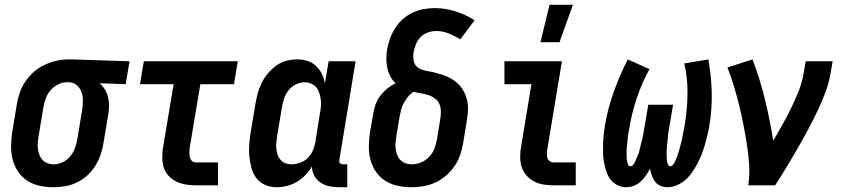

<svg xmlns="http://www.w3.org/2000/svg" viewBox="-20 -777 3540 805"><path d="M205 8Q175 8 146.5 2Q118 -4 95 -19Q72 -34 56.5 -56.5Q41 -79 33.5 -106.5Q26 -134 26.5 -163.5Q27 -193 31 -222L51 -342Q55 -367 64 -391.5Q73 -416 88 -437.5Q103 -459 123 -476.5Q143 -494 167 -505Q191 -516 216 -522Q241 -528 266 -528H281L523 -520L507 -424L398 -428Q411 -416 420 -401.5Q429 -387 433 -370Q437 -353 437 -334.5Q437 -316 434 -298L414 -178Q410 -153 402 -129Q394 -105 380 -82.5Q366 -60 346.5 -42Q327 -24 303.5 -12.5Q280 -1 254.5 3.5Q229 8 205 8ZM206 -88Q224 -88 243 -97Q262 -106 274.5 -121.5Q287 -137 294 -155.5Q301 -174 304 -193L324 -313Q327 -333 327.5 -352Q328 -371 322.5 -388.5Q317 -406 303.5 -418.5Q290 -431 271 -432H259Q241 -432 222.5 -422.5Q204 -413 191 -397.5Q178 -382 171.5 -363.5Q165 -345 162 -327L142 -207Q140 -193 138.5 -179.5Q137 -166 139 -152.5Q141 -139 145.5 -127Q150 -115 158.5 -106Q167 -97 179.5 -92.5Q192 -88 206 -88Z M800 0Q779 0 758.5 -3.5Q738 -7 720 -15.5Q702 -24 688 -38.5Q674 -53 667.5 -72Q661 -91 660.5 -112Q660 -133 663 -155L708 -424H567L583 -520H977L961 -424H820L775 -155Q774 -145 774 -135.5Q774 -126 776 -117.5Q778 -109 784.5 -102.5Q791 -96 801 -96H894V0Z M1141 8Q1115 8 1092.5 -1.5Q1070 -11 1055.5 -29.5Q1041 -48 1034.5 -72Q1028 -96 1025.5 -120.5Q1023 -145 1025 -171Q1027 -197 1031 -222L1051 -342Q1055 -365 1061 -387Q1067 -409 1077.5 -430Q1088 -451 1103.5 -469.5Q1119 -488 1138.5 -502Q1158 -516 1180.5 -522Q1203 -528 1225 -528Q1248 -528 1269 -521.5Q1290 -515 1305 -500.5Q1320 -486 1329.5 -467Q1339 -448 1342 -427L1358 -520H1471L1403 -108Q1402 -104 1402.5 -100Q1403 -96 1405.5 -93Q1408 -90 1411.5 -89Q1415 -88 1419 -88H1436V8H1403Q1382 8 1361.5 4Q1341 0 1324.5 -11Q1308 -22 1298 -40Q1288 -58 1288 -79Q1277 -60 1260.5 -43Q1244 -26 1224.5 -14.5Q1205 -3 1183.5 2.5Q1162 8 1141 8ZM1202 -88Q1220 -88 1238 -94.5Q1256 -101 1270 -114.5Q1284 -128 1291.5 -145.5Q1299 -163 1302 -180L1321 -300Q1324 -315 1325.5 -330Q1327 -345 1325 -359Q1323 -373 1319 -386.5Q1315 -400 1306.5 -410.5Q1298 -421 1284.5 -426.5Q1271 -432 1257 -432Q1238 -432 1220 -423Q1202 -414 1189.5 -398Q1177 -382 1171 -363.5Q1165 -345 1162 -327L1142 -207Q1140 -193 1138.5 -179.5Q1137 -166 1138.5 -153Q1140 -140 1144 -128Q1148 -116 1156.5 -106.5Q1165 -97 1177 -92.5Q1189 -88 1202 -88Z M1706 8Q1676 8 1647.5 2Q1619 -4 1595.5 -19Q1572 -34 1556.5 -56.5Q1541 -79 1533.5 -106.5Q1526 -134 1526.5 -163.5Q1527 -193 1531 -222L1545 -301Q1548 -321 1555 -340Q1562 -359 1574.5 -375.5Q1587 -392 1603.5 -405.5Q1620 -419 1639 -428Q1625 -440 1616.5 -456.5Q1608 -473 1604 -491.5Q1600 -510 1600 -529.5Q1600 -549 1603 -569Q1607 -592 1615 -614.5Q1623 -637 1636 -658Q1649 -679 1668 -696Q1687 -713 1709 -723.5Q1731 -734 1755 -738.5Q1779 -743 1802 -743Q1848 -743 1891 -729Q1934 -715 1970 -692L1910 -612Q1887 -626 1862 -636.5Q1837 -647 1809 -647Q1792 -647 1774.5 -641Q1757 -635 1744 -622Q1731 -609 1724 -592Q1717 -575 1714 -558Q1711 -539 1715 -520.5Q1719 -502 1734 -492.5Q1749 -483 1767.5 -480Q1786 -477 1803.5 -472.5Q1821 -468 1838 -462.5Q1855 -457 1870.5 -448Q1886 -439 1899 -427Q1912 -415 1921 -400Q1930 -385 1935.5 -368Q1941 -351 1942 -332.5Q1943 -314 1940.5 -295Q1938 -276 1935 -257L1922 -178Q1918 -153 1909.5 -128Q1901 -103 1886 -81Q1871 -59 1850.5 -41Q1830 -23 1806 -12Q1782 -1 1756.5 3.5Q1731 8 1706 8ZM1706 -88Q1725 -88 1745 -96Q1765 -104 1779.5 -119.5Q1794 -135 1801.5 -154.5Q1809 -174 1812 -193L1825 -272Q1828 -289 1828.5 -306Q1829 -323 1823.5 -338Q1818 -353 1805 -363Q1792 -373 1777 -378Q1762 -383 1746 -385.5Q1730 -388 1714 -392Q1700 -383 1690 -370.5Q1680 -358 1672.5 -344Q1665 -330 1661.5 -315.5Q1658 -301 1655 -286L1642 -207Q1640 -193 1638.5 -179.5Q1637 -166 1639 -152.5Q1641 -139 1645.5 -127Q1650 -115 1659 -106Q1668 -97 1680 -92.5Q1692 -88 1706 -88Z M2246 -600 2284 -757H2382L2326 -600ZM2300 0Q2279 0 2257.5 -3.5Q2236 -7 2218 -17Q2200 -27 2186.5 -42.5Q2173 -58 2167 -77.5Q2161 -97 2161 -119Q2161 -141 2165 -163L2208 -424H2095V-520H2336L2274 -147Q2273 -138 2273 -129.5Q2273 -121 2275.5 -113.5Q2278 -106 2285 -101Q2292 -96 2301 -96H2394V0Z M2606 8Q2586 8 2569 -0.5Q2552 -9 2540.5 -23.5Q2529 -38 2523 -56Q2517 -74 2513 -93Q2509 -112 2508.5 -131.5Q2508 -151 2508.5 -170.5Q2509 -190 2511 -210Q2513 -230 2516 -250Q2528 -321 2553 -391Q2578 -461 2612 -528L2703 -487Q2670 -427 2649 -363.5Q2628 -300 2618 -235Q2616 -228 2615 -221.5Q2614 -215 2613 -208Q2612 -201 2611.5 -194Q2611 -187 2610.5 -180.5Q2610 -174 2609 -167Q2608 -160 2607.5 -153Q2607 -146 2607 -139.5Q2607 -133 2607 -126Q2607 -119 2607.5 -112.5Q2608 -106 2609.5 -99.5Q2611 -93 2613.5 -86.5Q2616 -80 2623 -80Q2630 -80 2635 -86.5Q2640 -93 2643 -99.5Q2646 -106 2648.5 -112.5Q2651 -119 2654 -125.5Q2657 -132 2659 -138.5Q2661 -145 2662.5 -152Q2664 -159 2665.5 -165.5Q2667 -172 2669 -179Q2671 -186 2672.5 -192.5Q2674 -199 2675.5 -206Q2677 -213 2678 -219.5Q2679 -226 2680 -233Q2681 -240 2682.5 -246.5Q2684 -253 2685 -260L2698 -338H2802L2789 -260Q2788 -253 2786.5 -246.5Q2785 -240 2784 -233Q2783 -226 2782 -219.5Q2781 -213 2780.5 -206Q2780 -199 2779.5 -192.5Q2779 -186 2778 -179Q2777 -172 2776.5 -165.5Q2776 -159 2775.5 -152Q2775 -145 2775 -138.5Q2775 -132 2775 -125.5Q2775 -119 2775.5 -112.5Q2776 -106 2777 -99.5Q2778 -93 2781 -86.5Q2784 -80 2790 -80Q2797 -80 2802 -86.5Q2807 -93 2810 -99.5Q2813 -106 2815.5 -112.5Q2818 -119 2820.5 -125.5Q2823 -132 2825 -139Q2827 -146 2829 -152.5Q2831 -159 2832.5 -166Q2834 -173 2836 -179.5Q2838 -186 2839.5 -193Q2841 -200 2842 -206.5Q2843 -213 2844.5 -220Q2846 -227 2847 -233.5Q2848 -240 2849.5 -247Q2851 -254 2852 -260Q2862 -324 2862.5 -388Q2863 -452 2849 -511L2950 -528Q2962 -461 2964 -391Q2966 -321 2954 -250Q2951 -230 2946 -210Q2941 -190 2935.5 -170.5Q2930 -151 2922.5 -131.5Q2915 -112 2905 -93Q2895 -74 2883 -56Q2871 -38 2854.5 -23.5Q2838 -9 2818 -0.5Q2798 8 2778 8Q2763 8 2749 2Q2735 -4 2726.5 -15.5Q2718 -27 2713 -41Q2708 -55 2705 -70Q2698 -55 2688 -41Q2678 -27 2665.5 -15.5Q2653 -4 2637 2Q2621 8 2606 8Z M3117 0Q3124 -44 3121 -86.5Q3118 -129 3111.5 -171Q3105 -213 3097 -254Q3089 -295 3079 -335.5Q3069 -376 3057 -416Q3045 -456 3030 -494L3135 -528Q3166 -447 3187 -361Q3208 -275 3222 -187Q3242 -221 3261 -255Q3280 -289 3297 -324Q3314 -359 3328.5 -395Q3343 -431 3349 -468L3358 -520H3471L3462 -468Q3455 -427 3439.5 -386.5Q3424 -346 3405 -306.5Q3386 -267 3365 -228Q3344 -189 3322 -151Q3300 -113 3277 -75Q3254 -37 3230 0Z"/></svg>

Font: Iosevka SS18
Style: Bold Italic
Weight: 700
Italic angle: -9°
Monospace: yes
Designer: Belleve Invis
Foundry: Belleve Invis
Version: Version 25.1.1; ttfautohint (v1.8.4)